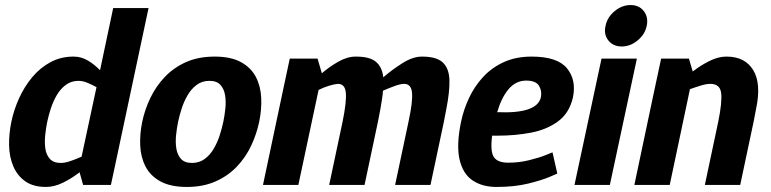

<svg xmlns="http://www.w3.org/2000/svg" viewBox="-20 -732 3051 760"><path d="M291 -412Q262 -412 240.5 -396Q219 -380 204.5 -355Q190 -330 181 -302Q172 -274 167 -250Q162 -226 159 -197.5Q156 -169 159.5 -144Q163 -119 177.5 -103Q192 -87 221 -87Q237 -87 259 -94.5Q281 -102 303 -112L362 -387Q344 -397 325.5 -404.5Q307 -412 291 -412ZM428 -700H568L434 -70L419 0H309L295 -50Q264 -26 229.5 -9Q195 8 162 8Q112 8 80.5 -14Q49 -36 33 -73Q17 -110 16 -156Q15 -202 25 -250Q35 -298 56 -344Q77 -390 108 -427Q139 -464 180 -486Q221 -508 271 -508Q302 -508 328.5 -492Q355 -476 376 -454Z M543 -250Q553 -298 575 -344Q597 -390 632 -427Q667 -464 716 -486Q765 -508 830 -508Q894 -508 934 -486Q974 -464 993 -427Q1012 -390 1014 -344Q1016 -298 1006 -250Q996 -202 974.5 -156Q953 -110 918 -73Q883 -36 833.5 -14Q784 8 720 8Q655 8 615 -14Q575 -36 556 -73Q537 -110 535 -156Q533 -202 543 -250ZM685 -250Q680 -226 677 -197.5Q674 -169 678 -144Q682 -119 696.5 -103Q711 -87 740 -87Q769 -87 790.5 -103Q812 -119 826.5 -144Q841 -169 850 -197.5Q859 -226 864 -250Q869 -274 872 -302Q875 -330 871 -355Q867 -380 852.5 -396Q838 -412 809 -412Q780 -412 758.5 -396Q737 -380 722.5 -355Q708 -330 699 -302Q690 -274 685 -250Z M1737 -250 1684 0H1544L1597 -250Q1614 -328 1611 -364Q1608 -400 1580 -400Q1565 -400 1542 -391.5Q1519 -383 1496 -373Q1495 -357 1492 -339Q1489 -321 1486 -302L1476 -250L1423 0H1283L1336 -250Q1352 -328 1349 -364Q1346 -400 1318 -400Q1303 -399 1282 -392.5Q1261 -386 1241 -376L1161 0H1021L1102 -383L1127 -500H1237L1254 -442Q1284 -468 1319.5 -488Q1355 -508 1388 -508H1389Q1444 -508 1468.5 -487Q1493 -466 1497 -426Q1532 -456 1573 -482Q1614 -508 1650 -508Q1709 -508 1733.5 -484Q1758 -460 1759 -414Q1760 -368 1747 -302Z M2063 -413Q2022 -413 1993.5 -379.5Q1965 -346 1948 -288Q2106 -281 2121 -347Q2126 -372 2113.5 -392.5Q2101 -413 2063 -413ZM2167 -129 2186 -45Q2186 -45 2156 -32Q2126 -19 2071.5 -5.5Q2017 8 1945 8Q1889 8 1850.5 -18Q1812 -44 1799 -101Q1786 -158 1805 -250Q1815 -298 1836.5 -344Q1858 -390 1892 -427Q1926 -464 1974 -486Q2022 -508 2084 -508Q2186 -508 2224 -462Q2262 -416 2248 -347Q2234 -285 2189.5 -252Q2145 -219 2082.5 -207Q2020 -195 1951 -195H1928Q1920 -132 1935 -110Q1950 -88 1992 -88Q2035 -88 2075 -98Q2115 -108 2141 -118.5Q2167 -129 2167 -129Z M2441 -548Q2407 -548 2388 -572Q2369 -596 2377 -630Q2384 -664 2413 -688Q2442 -712 2476 -712Q2510 -712 2528.5 -688Q2547 -664 2540 -630Q2533 -596 2504 -572Q2475 -548 2441 -548ZM2254 0 2361 -500H2501L2394 0Z M2910 0H2770L2823 -250Q2839 -328 2834.5 -364Q2830 -400 2792 -400Q2776 -400 2754.5 -393.5Q2733 -387 2711 -379L2631 0H2491L2567 -360L2597 -500H2707L2722 -449Q2753 -473 2788 -490.5Q2823 -508 2855 -508H2856Q2929 -508 2961.5 -454.5Q2994 -401 2973 -302L2963 -250Z"/></svg>

Font: Epunda Sans
Style: Bold Italic
Weight: 700
Italic angle: -12.0243°
Designer: Simon Atzbach
Foundry: typofactur
Version: Version 2.204; ttfautohint (v1.8.4.7-5d5b)